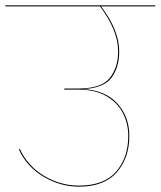

<svg xmlns="http://www.w3.org/2000/svg" viewBox="-30 -700 602 720"><path d="M552 -676H349Q417 -587 417 -507Q417 -448 388.5 -409Q360 -370 283 -366Q366 -361 410.5 -311.5Q455 -262 455 -190Q455 -108 408 -54Q361 0 266 0Q197 0 134 -37Q71 -74 41 -139L44 -142Q74 -77 135.5 -40.5Q197 -4 266 -4Q360 -4 405.5 -56.5Q451 -109 451 -190Q451 -237 430.5 -276.5Q410 -316 368 -340Q326 -364 263 -364H211V-368H263Q350 -368 381.5 -407.5Q413 -447 413 -507Q413 -586 345 -676H-10V-680H552Z"/></svg>

Font: FiraGO Four
Style: Regular
Weight: 100
Designer: bBox Type
Foundry: bBox Type GmbH
Version: Version 1.001